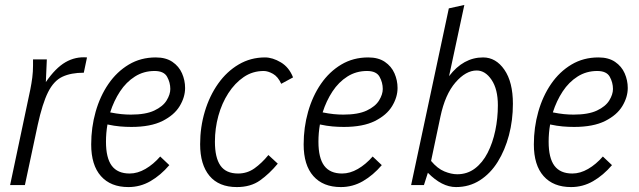

<svg xmlns="http://www.w3.org/2000/svg" viewBox="-20 -751 2591 779"><path d="M21 0 103 -388Q108 -413 111 -436.5Q114 -460 114 -485V-510H170L166 -418Q205 -475 245.5 -498.5Q286 -522 333 -518L320 -456Q268 -456 233 -439.5Q198 -423 175 -377Q152 -331 133 -244L81 0Z M350 -165Q350 -234 368 -297.5Q386 -361 420 -410.5Q454 -460 502.5 -489Q551 -518 612 -518Q653 -518 679.5 -500Q706 -482 718.5 -453.5Q731 -425 731 -394Q731 -357 709 -320.5Q687 -284 639 -260Q591 -236 513 -236Q490 -236 467 -238Q444 -240 416 -246Q410 -212 410 -176Q410 -110 433.5 -78.5Q457 -47 506 -47Q538 -47 570 -65.5Q602 -84 630 -116L667 -81Q632 -40 590.5 -16Q549 8 501 8Q429 8 389.5 -36.5Q350 -81 350 -165ZM607 -463Q563 -463 527.5 -440.5Q492 -418 467 -380Q442 -342 427 -295Q452 -290 472 -288Q492 -286 511 -286Q571 -286 606 -302.5Q641 -319 656 -343.5Q671 -368 671 -390Q671 -416 658 -439.5Q645 -463 607 -463Z M792 -166Q792 -235 811 -298.5Q830 -362 865 -411.5Q900 -461 948.5 -489.5Q997 -518 1055 -518Q1086 -518 1119.5 -498Q1153 -478 1169 -437L1121 -411Q1108 -440 1087.5 -451.5Q1067 -463 1050 -463Q1005 -463 969 -438.5Q933 -414 906.5 -373Q880 -332 866 -281Q852 -230 852 -176Q852 -111 874.5 -79Q897 -47 946 -47Q983 -47 1012.5 -68Q1042 -89 1069 -122L1107 -87Q1073 -46 1035 -19Q997 8 941 8Q868 8 830 -37.5Q792 -83 792 -166Z M1212 -165Q1212 -234 1230 -297.5Q1248 -361 1282 -410.5Q1316 -460 1364.5 -489Q1413 -518 1474 -518Q1515 -518 1541.5 -500Q1568 -482 1580.5 -453.5Q1593 -425 1593 -394Q1593 -357 1571 -320.5Q1549 -284 1501 -260Q1453 -236 1375 -236Q1352 -236 1329 -238Q1306 -240 1278 -246Q1272 -212 1272 -176Q1272 -110 1295.5 -78.5Q1319 -47 1368 -47Q1400 -47 1432 -65.5Q1464 -84 1492 -116L1529 -81Q1494 -40 1452.5 -16Q1411 8 1363 8Q1291 8 1251.5 -36.5Q1212 -81 1212 -165ZM1469 -463Q1425 -463 1389.5 -440.5Q1354 -418 1329 -380Q1304 -342 1289 -295Q1314 -290 1334 -288Q1354 -286 1373 -286Q1433 -286 1468 -302.5Q1503 -319 1518 -343.5Q1533 -368 1533 -390Q1533 -416 1520 -439.5Q1507 -463 1469 -463Z M1648 0 1801 -717 1864 -731 1802 -442Q1860 -518 1940 -518Q1992 -518 2026.5 -468Q2061 -418 2061 -330Q2061 -263 2045 -202.5Q2029 -142 1999.5 -94.5Q1970 -47 1927 -19.5Q1884 8 1830 8Q1773 8 1716 -50L1700 0ZM1729 -98Q1755 -67 1783 -55.5Q1811 -44 1835 -44Q1876 -44 1907 -67.5Q1938 -91 1958.5 -131Q1979 -171 1989.5 -221Q2000 -271 2000 -324Q2000 -389 1974.5 -427Q1949 -465 1914 -465Q1870 -465 1828 -416.5Q1786 -368 1767 -278Z M2146 -165Q2146 -234 2164 -297.5Q2182 -361 2216 -410.5Q2250 -460 2298.5 -489Q2347 -518 2408 -518Q2449 -518 2475.5 -500Q2502 -482 2514.5 -453.5Q2527 -425 2527 -394Q2527 -357 2505 -320.5Q2483 -284 2435 -260Q2387 -236 2309 -236Q2286 -236 2263 -238Q2240 -240 2212 -246Q2206 -212 2206 -176Q2206 -110 2229.5 -78.5Q2253 -47 2302 -47Q2334 -47 2366 -65.5Q2398 -84 2426 -116L2463 -81Q2428 -40 2386.5 -16Q2345 8 2297 8Q2225 8 2185.5 -36.5Q2146 -81 2146 -165ZM2403 -463Q2359 -463 2323.5 -440.5Q2288 -418 2263 -380Q2238 -342 2223 -295Q2248 -290 2268 -288Q2288 -286 2307 -286Q2367 -286 2402 -302.5Q2437 -319 2452 -343.5Q2467 -368 2467 -390Q2467 -416 2454 -439.5Q2441 -463 2403 -463Z"/></svg>

Font: Radio Canada Condensed Light
Style: Italic
Weight: 300
Width: 3
Italic angle: -12°
Designer: Charles Daoud, Etienne Aubert Bonn, Alexandre Saumier Demers, Jacques Le Bailly
Foundry: Radio-Canada
Version: Version 2.104; ttfautohint (v1.8.4.7-5d5b);gftools[0.9.28.de